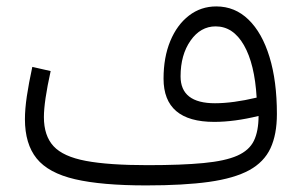

<svg xmlns="http://www.w3.org/2000/svg" viewBox="-20 -563 921 583"><path d="M765.1 -210.9Q691.4 -192.9 630.4 -192.9Q476.6 -192.9 476.6 -324.2Q476.6 -389.2 497.1 -438.5Q517.6 -487.8 553.7 -515.6Q589.8 -543.5 636.7 -543.5Q693.4 -543.5 734.6 -503.4Q775.9 -463.4 798.3 -390.1Q820.8 -316.9 820.8 -216.8Q820.8 -154.8 801.3 -112.8Q781.7 -70.8 736.6 -46.1Q691.4 -21.5 614.7 -10.7Q538.1 0 423.8 0Q288.6 0 207.8 -18.8Q127 -37.6 91.3 -81.8Q55.7 -126 55.7 -201.2Q55.7 -231.4 61.5 -271Q67.4 -310.5 78.1 -359.9L133.8 -347.2Q113.3 -254.4 113.3 -207.5Q113.3 -150.9 142.6 -119.1Q171.9 -87.4 240.7 -74.5Q309.6 -61.5 428.2 -61.5Q531.7 -61.5 597.9 -67.9Q664.1 -74.2 700.4 -90.3Q736.8 -106.4 751 -135.7Q765.1 -165 765.1 -210.9ZM759.3 -266.6Q753.4 -368.7 720.7 -425.8Q688 -482.9 634.8 -482.9Q588.9 -482.9 558.6 -439.7Q528.3 -396.5 528.3 -331.1Q528.3 -249.5 632.8 -249.5Q687 -249.5 759.3 -266.6Z"/></svg>

Font: Estedad-FD Light
Style: Regular
Weight: 300
Designer: Amin Abedi
Version: Version 7.3